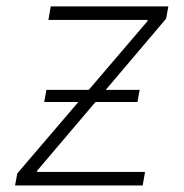

<svg xmlns="http://www.w3.org/2000/svg" viewBox="-20 -565 560 585"><path d="M25.9 0 32.7 -36.6 218.8 -254.3H114.7L121.4 -291.2H250.4L429.3 -500.4L430 -504.3H127.5L134.6 -545.5H492.9L486.2 -508.2L302.2 -291.2H405.5L398.8 -254.3H271L93.4 -45.1L92.7 -41.2H421.9L414.8 0Z"/></svg>

Font: Inter P Extra Light
Style: Italic
Weight: 200
Italic angle: 9.39999°
Designer: Rasmus Andersson
Foundry: rsms
Version: Version 3.018;git-588b23468